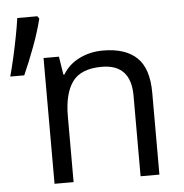

<svg xmlns="http://www.w3.org/2000/svg" viewBox="-51 -764 779 814"><g transform="rotate(-5 338.0 -357.0)"><path d="M401.9 -544.9Q497.1 -544.9 545.9 -498.3Q594.7 -451.7 594.7 -348.6V0H514.6V-343.3Q514.6 -476.6 390.6 -476.6Q301.8 -476.6 265.6 -426.3Q229.5 -376 229.5 -280.3V0H148.4V-535.2H213.9L226.1 -458H230.5Q256.3 -500.5 302 -522.7Q347.7 -544.9 401.9 -544.9ZM137.7 -713.9 145 -703.1Q131.8 -649.9 108.2 -586.2Q84.5 -522.5 60.5 -469.2H1Q11.2 -506.3 21 -549.8Q30.8 -593.3 39.1 -636.2Q47.4 -679.2 52.2 -713.9Z"/></g></svg>

Font: Open Sans
Style: Regular
Weight: 400
Designer: Monotype Design Team
Foundry: Monotype Imaging Inc.
Version: Version 3.000; ttfautohint (v1.8.4)